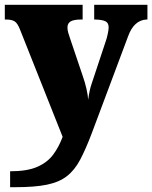

<svg xmlns="http://www.w3.org/2000/svg" viewBox="-23 -556 632 797"><path d="M19 155Q90 155 132 136.5Q174 118 198 85.5Q222 53 237 12L61 -431Q50 -460 37.5 -467.5Q25 -475 2 -475H-3V-536H320V-475H315Q283 -475 270 -467Q257 -459 257 -442Q257 -432 260 -421Q263 -410 267 -399L320 -242Q330 -214 336 -187Q342 -160 343 -142Q346 -164 349.5 -180Q353 -196 357 -207L417 -388Q420 -396 424 -414Q428 -432 428 -442Q428 -461 415 -467.5Q402 -474 373 -475H368V-536H589V-475H585Q533 -472 509 -406L358 -3Q333 63 310 106.5Q287 150 255 175Q223 200 172.5 210.5Q122 221 42 221H19Z"/></svg>

Font: Noto Serif Myanmar Black
Style: Regular
Weight: 900
Designer: Ben Mitchell and the Monotype Design Team
Foundry: Monotype Imaging Inc.
Version: Version 2.106; ttfautohint (v1.8.4.7-5d5b)